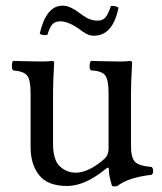

<svg xmlns="http://www.w3.org/2000/svg" viewBox="-20 -646 571 677"><path d="M324.2 -573.2Q341.3 -573.2 351.1 -583.7Q360.8 -594.2 371.1 -625Q387.2 -626 397.9 -619.1Q377.9 -520 311 -520Q305.2 -520 298.6 -521.5Q292 -522.9 284.4 -526.9Q276.9 -530.8 272.5 -533.9Q268.1 -537.1 259.5 -543.5Q251 -549.8 247.1 -551.8Q216.3 -570.8 192.9 -570.8Q173.8 -570.8 164.3 -559.8Q154.8 -548.8 147 -522.9Q127.9 -520 120.1 -527.8Q143.1 -626 200.2 -626Q209 -626 216.6 -624Q224.1 -622.1 233.2 -617.4Q242.2 -612.8 246.1 -610.4Q250 -607.9 260 -600.3Q270 -592.8 272 -591.8Q297.4 -573.2 324.2 -573.2ZM216.8 9.8Q147.9 9.8 117.9 -28.6Q87.9 -66.9 87.9 -126V-317.9Q87.9 -364.7 75.4 -379.9Q63 -395 25.9 -397.9Q22 -401.9 22 -413.8Q22 -425.8 25.9 -431.2Q100.1 -429.2 127.9 -429.2Q152.8 -429.2 163.1 -431.2Q170.9 -431.2 170.9 -424.8Q167 -351.6 167 -321.8V-140.1Q167 -81.1 191.4 -59.1Q215.8 -37.1 247.1 -37.1Q292 -37.1 347.2 -85Q363.3 -99.1 362.8 -124V-316.9Q362.8 -364.7 350.8 -380.4Q338.9 -396 300.8 -397.9Q295.9 -401.9 295.9 -413.8Q295.9 -425.8 300.8 -431.2Q375 -429.2 402.8 -429.2Q427.7 -429.2 438 -431.2Q445.8 -431.2 445.8 -424.8Q441.9 -351.6 441.9 -321.8V-129.9Q441.9 -90.8 455.6 -75.9Q469.2 -61 515.1 -57.1Q520 -52.2 520 -43.2Q520 -34.2 515.1 -29.8Q431.2 -20 394 9.8Q382.8 12.7 375 9.8Q363.8 -26.4 363.8 -48.8Q363.8 -60.1 352.1 -49.8Q278.8 9.8 216.8 9.8Z"/></svg>

Font: Linux Libertine Capitals
Style: Small Caps
Weight: 400
Designer: Philipp H. Poll
Foundry: Philipp H. Poll
Version: Version 5.1.3